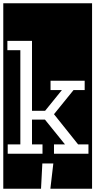

<svg xmlns="http://www.w3.org/2000/svg" viewBox="-32 -937 581 1170"><path d="M-12 213V-917H529V213H275L293 59H226L218 213ZM297 0H507V-57H444L297 -241L416 -388H484V-445H276V-388H345L243 -262H163V-688H13V-631H92V-57H15V0H227V-57H163V-208H242L364 -57H297Z"/></svg>

Font: Zilla Slab Highlight Regular
Style: Regular
Weight: 400
Designer: Typotheque Type Foundry
Foundry: Typotheque type foundry
Version: Version 1.1; 2017; ttfautohint (v1.6)